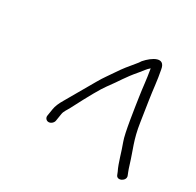

<svg xmlns="http://www.w3.org/2000/svg" viewBox="-93 -731 591 578"><g transform="rotate(30 203.0 -442.0)"><path d="M129.7 -314 133.7 -339C135.4 -350 141.8 -356.9 148.6 -370C178 -427 198.5 -463.3 210.1 -478.8C237.6 -515.4 242.5 -528.8 273.5 -565C284.1 -577.4 286.8 -583.4 297.9 -593C304.9 -552.8 305.3 -535.5 311 -498.5C315.4 -469.7 327.4 -384 337.1 -359.4C347.3 -333.2 355.9 -296.6 367.4 -274L371 -265C377.2 -246.9 406.6 -262.3 399.2 -279L395.6 -288C393.2 -294 390.8 -301 388.4 -309C374.5 -355.3 360.5 -379.6 352 -437.1C347.2 -469 343.6 -492.3 341.3 -507C336.1 -539.8 333.8 -572.7 327 -606C320.7 -645 285.5 -623 263.7 -598C261 -593.3 256.7 -587.7 251 -581C238.1 -565.9 224.5 -549.1 212.6 -531C198.6 -509.7 189.5 -499 176.4 -476C147.2 -424.9 128.3 -392 119.5 -377.3C110.7 -362.7 105.4 -349.9 103.7 -339L99.7 -314C98.5 -306.1 104.4 -299 112.4 -299C120.3 -299 128.5 -306.1 129.7 -314Z"/></g></svg>

Font: MewTooHand
Style: Ita
Weight: 400
Designer: Mew Too, Robert Jablonski
Version: Version 0.77